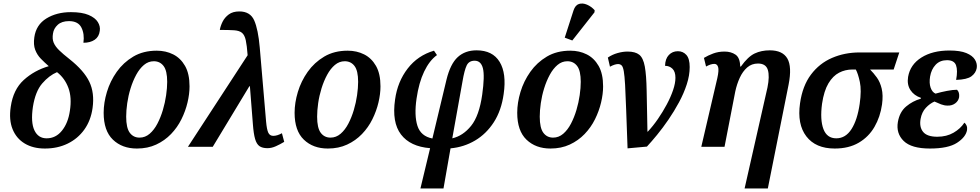

<svg xmlns="http://www.w3.org/2000/svg" viewBox="-20 -834 5571 1091"><path d="M235 10Q168 10 120.5 -18.5Q73 -47 51.5 -100Q30 -153 41 -227Q55 -325 115 -379.5Q175 -434 257 -458Q233 -479 212 -500.5Q191 -522 180 -551Q169 -580 175 -622Q185 -693 243.5 -729Q302 -765 383 -765Q446 -765 483.5 -749Q521 -733 536 -708.5Q551 -684 547 -659Q543 -625 518 -608Q493 -591 454 -591Q461 -641 442.5 -677.5Q424 -714 372 -714Q331 -714 308 -693Q285 -672 281 -643Q276 -613 285 -591.5Q294 -570 316 -548.5Q338 -527 375 -498Q457 -433 487.5 -369.5Q518 -306 506 -220Q496 -149 459 -97.5Q422 -46 364.5 -18Q307 10 235 10ZM245 -48Q297 -48 332 -91.5Q367 -135 377 -204Q389 -280 368.5 -335Q348 -390 304 -424Q259 -405 220 -360Q181 -315 167 -227Q154 -139 175.5 -93.5Q197 -48 245 -48Z M758 10Q674 10 621.5 -40.5Q569 -91 569 -193Q569 -250 587.5 -311.5Q606 -373 643.5 -426Q681 -479 737.5 -512.5Q794 -546 871 -546Q922 -546 964 -525Q1006 -504 1031.5 -459.5Q1057 -415 1057 -343Q1057 -300 1045.5 -251.5Q1034 -203 1011 -156.5Q988 -110 952 -72.5Q916 -35 867.5 -12.5Q819 10 758 10ZM773 -52Q805 -52 830.5 -74Q856 -96 874.5 -131.5Q893 -167 905.5 -209Q918 -251 924 -293Q930 -335 930 -369Q930 -432 909.5 -459Q889 -486 854 -486Q823 -486 798 -465Q773 -444 754 -409Q735 -374 722 -332Q709 -290 703 -248Q697 -206 697 -171Q697 -107 717.5 -79.5Q738 -52 773 -52Z M1048 0 1387 -520V-521Q1383 -576 1376.5 -605.5Q1370 -635 1355 -647.5Q1340 -660 1310 -662Q1280 -664 1229 -664Q1233 -687 1245 -711Q1257 -735 1280 -752Q1303 -769 1340 -769Q1402 -769 1424.5 -718Q1447 -667 1456 -564L1492 -143Q1496 -98 1504.5 -80Q1513 -62 1533 -62Q1555 -62 1582 -77L1595 -28Q1572 -14 1547.5 -3Q1523 8 1500 8Q1471 8 1454.5 -3.5Q1438 -15 1429.5 -44.5Q1421 -74 1417 -128L1400 -344H1397L1189 0Z M1843 10Q1759 10 1706.5 -40.5Q1654 -91 1654 -193Q1654 -250 1672.5 -311.5Q1691 -373 1728.5 -426Q1766 -479 1822.5 -512.5Q1879 -546 1956 -546Q2007 -546 2049 -525Q2091 -504 2116.5 -459.5Q2142 -415 2142 -343Q2142 -300 2130.5 -251.5Q2119 -203 2096 -156.5Q2073 -110 2037 -72.5Q2001 -35 1952.5 -12.5Q1904 10 1843 10ZM1858 -52Q1890 -52 1915.5 -74Q1941 -96 1959.5 -131.5Q1978 -167 1990.5 -209Q2003 -251 2009 -293Q2015 -335 2015 -369Q2015 -432 1994.5 -459Q1974 -486 1939 -486Q1908 -486 1883 -465Q1858 -444 1839 -409Q1820 -374 1807 -332Q1794 -290 1788 -248Q1782 -206 1782 -171Q1782 -107 1802.5 -79.5Q1823 -52 1858 -52Z M2369 237 2424 8Q2311 -1 2258.5 -70Q2206 -139 2225 -269Q2239 -370 2296.5 -444.5Q2354 -519 2446 -546L2463 -521Q2420 -490 2390 -427Q2360 -364 2347 -274Q2333 -178 2352 -119Q2371 -60 2437 -47L2517 -381Q2539 -471 2581 -509.5Q2623 -548 2688 -548Q2779 -548 2819 -482.5Q2859 -417 2842 -300Q2829 -206 2786 -139.5Q2743 -73 2679.5 -35.5Q2616 2 2540 9L2500 237ZM2608 -371 2550 -48Q2611 -62 2657 -119Q2703 -176 2720 -296Q2735 -403 2724 -446Q2713 -489 2677 -489Q2645 -489 2632 -462.5Q2619 -436 2608 -371Z M3108 10Q3024 10 2971.5 -40.5Q2919 -91 2919 -193Q2919 -250 2937.5 -311.5Q2956 -373 2993.5 -426Q3031 -479 3087.5 -512.5Q3144 -546 3221 -546Q3272 -546 3314 -525Q3356 -504 3381.5 -459.5Q3407 -415 3407 -343Q3407 -300 3395.5 -251.5Q3384 -203 3361 -156.5Q3338 -110 3302 -72.5Q3266 -35 3217.5 -12.5Q3169 10 3108 10ZM3123 -52Q3155 -52 3180.5 -74Q3206 -96 3224.5 -131.5Q3243 -167 3255.5 -209Q3268 -251 3274 -293Q3280 -335 3280 -369Q3280 -432 3259.5 -459Q3239 -486 3204 -486Q3173 -486 3148 -465Q3123 -444 3104 -409Q3085 -374 3072 -332Q3059 -290 3053 -248Q3047 -206 3047 -171Q3047 -107 3067.5 -79.5Q3088 -52 3123 -52ZM3232 -604 3189 -620 3239 -775Q3249 -805 3270 -811.5Q3291 -818 3315.5 -807.5Q3340 -797 3359 -776L3358 -764Z M3434 -507Q3459 -524 3489 -532.5Q3519 -541 3546 -541Q3590 -541 3612.5 -523Q3635 -505 3644 -456Q3653 -407 3654.5 -317.5Q3656 -228 3659 -86H3661Q3691 -118 3718.5 -158Q3746 -198 3768.5 -240Q3791 -282 3804.5 -321.5Q3818 -361 3818 -392Q3818 -427 3801 -443.5Q3784 -460 3759 -460Q3760 -500 3780.5 -521.5Q3801 -543 3832 -543Q3861 -543 3880 -522Q3899 -501 3899 -453Q3899 -406 3882.5 -355Q3866 -304 3838.5 -253Q3811 -202 3778.5 -154.5Q3746 -107 3714 -68Q3682 -29 3656 -1L3546 9Q3541 -124 3538 -211.5Q3535 -299 3532 -351.5Q3529 -404 3524.5 -429.5Q3520 -455 3512 -462.5Q3504 -470 3492 -470Q3474 -470 3446 -455Z M4211 237 4341 -337Q4354 -401 4343 -437Q4332 -473 4287 -473Q4251 -473 4225.5 -450.5Q4200 -428 4183.5 -392Q4167 -356 4158 -314L4097 0H3965L4056 -390Q4066 -435 4060.5 -453Q4055 -471 4039 -471Q4019 -471 3992 -456L3980 -505Q4003 -519 4032.5 -530Q4062 -541 4097 -541Q4134 -541 4159.5 -523.5Q4185 -506 4186 -456H4190Q4230 -512 4268 -530Q4306 -548 4354 -548Q4427 -548 4454 -501.5Q4481 -455 4461 -353L4343 237Z M4723 10Q4615 10 4562 -59Q4509 -128 4526 -247Q4540 -346 4588 -410Q4636 -474 4708 -505Q4780 -536 4864 -536H5090L5058 -439H4924Q4944 -419 4962.5 -393.5Q4981 -368 4990 -330.5Q4999 -293 4992 -241Q4982 -170 4949 -113Q4916 -56 4859.5 -23Q4803 10 4723 10ZM4732 -48Q4785 -48 4818.5 -100.5Q4852 -153 4865 -244Q4876 -321 4866 -368Q4856 -415 4843 -439H4823Q4783 -439 4748 -421Q4713 -403 4687.5 -360.5Q4662 -318 4651 -244Q4639 -153 4659 -100.5Q4679 -48 4732 -48Z M5264 10Q5159 10 5115 -33Q5071 -76 5082 -141Q5092 -198 5129 -229Q5166 -260 5212 -273L5213 -278Q5174 -291 5153.5 -322Q5133 -353 5140 -397Q5152 -467 5215.5 -507Q5279 -547 5375 -547Q5436 -547 5471 -532.5Q5506 -518 5520 -495Q5534 -472 5530 -447Q5525 -419 5500 -400.5Q5475 -382 5413 -380Q5423 -434 5412.5 -463Q5402 -492 5361 -492Q5321 -492 5296.5 -466Q5272 -440 5265 -399Q5259 -362 5268 -336Q5277 -310 5296 -302Q5327 -311 5361 -317.5Q5395 -324 5418 -324Q5433 -310 5430 -282Q5426 -260 5407.5 -246.5Q5389 -233 5364 -234Q5346 -234 5327.5 -241Q5309 -248 5290 -257Q5264 -246 5241 -221.5Q5218 -197 5211 -158Q5203 -112 5225.5 -84.5Q5248 -57 5306 -57Q5359 -57 5398.5 -80Q5438 -103 5460 -137Q5468 -131 5472.5 -120Q5477 -109 5475 -95Q5468 -55 5418 -22.5Q5368 10 5264 10Z"/></svg>

Font: Noto Serif SemiCondensed SemiBold
Style: Italic
Weight: 600
Width: 4
Italic angle: -12°
Designer: Monotype Design Team
Foundry: Monotype Imaging Inc.
Version: Version 2.014; ttfautohint (v1.8.4.7-5d5b)